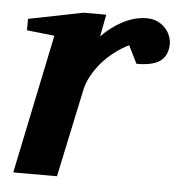

<svg xmlns="http://www.w3.org/2000/svg" viewBox="-43 -541 541 581"><g transform="rotate(5 228.0 -250.0)"><path d="M456.1 -429.2Q456.1 -394.5 434.1 -377.2Q412.1 -359.9 360.8 -359.9L334 -414.1Q310.5 -402.3 289.3 -386Q268.1 -369.6 251.5 -350.1Q234.9 -330.6 223.1 -308.6Q211.4 -286.6 207 -264.2L150.9 0H18.1L106 -422.9L22 -432.1V-466.8L188 -500H256.8L244.1 -433.1Q257.3 -446.8 273.2 -459Q289.1 -471.2 306.6 -480.5Q324.2 -489.7 342.8 -494.9Q361.3 -500 379.9 -500Q399.4 -500 413.8 -492.9Q428.2 -485.8 437.5 -475.3Q446.8 -464.8 451.4 -452.4Q456.1 -439.9 456.1 -429.2Z"/></g></svg>

Font: Charis SIL Phon
Style: Bold Italic
Weight: 700
Italic angle: -11°
Foundry: SIL International
Version: Version 5.000